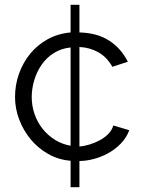

<svg xmlns="http://www.w3.org/2000/svg" viewBox="-20 -665 601 805"><path d="M276 120V9Q225 5 182 -19.5Q139 -44 108.5 -81Q78 -118 60.5 -164Q43 -210 43 -258Q43 -309 59.5 -355.5Q76 -402 106 -439Q136 -476 179 -500Q222 -524 276 -529V-645H313V-529Q388 -527 438 -494.5Q488 -462 516 -406L451 -385Q428 -426 392 -446Q356 -466 313 -468V-51Q332 -52 355 -59Q378 -66 398.5 -77Q419 -88 434.5 -104Q450 -120 455 -139L522 -119Q510 -87 486 -62.5Q462 -38 432.5 -22Q403 -6 371.5 2Q340 10 313 10V120ZM113 -258Q113 -221 125 -186.5Q137 -152 159 -124.5Q181 -97 211 -78.5Q241 -60 276 -54V-466Q237 -462 206.5 -443Q176 -424 155.5 -395Q135 -366 124 -330Q113 -294 113 -258Z"/></svg>

Font: Boldmen
Style: Regular
Weight: 400
Designer: Matt McInerney, Pablo Impallari, Rodrigo Fuenzalida
Foundry: LIVING CONCEPT
Version: Version 1.000